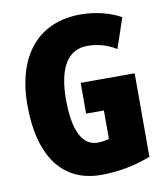

<svg xmlns="http://www.w3.org/2000/svg" viewBox="-82 -793 758 872"><g transform="rotate(-10 296.5 -357.0)"><path d="M295 -418V-276H377V-145C360 -140 342 -137 324 -137C253 -137 216 -213 216 -354C216 -498 262 -578 353 -578C402 -578 447 -565 486 -540L533 -679C486 -705 421 -724 347 -724C153 -724 39 -588 39 -359C39 -123 138 10 314 10C394 10 470 -4 544 -33V-418Z"/></g></svg>

Font: Noto Sans Myanmar ExtraCondensed Black
Style: Regular
Weight: 900
Width: 2
Designer: Monotype Design Team
Foundry: Monotype Imaging Inc.
Version: Version 2.107